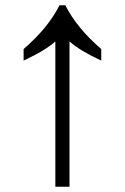

<svg xmlns="http://www.w3.org/2000/svg" viewBox="-20 -712 476 732"><path d="M191 0V-554Q152 -519 70 -481V-525Q163 -605 207 -692H229Q273 -605 366 -525V-481Q284 -519 245 -554V0Z"/></svg>

Font: loriya25
Style: Book
Weight: 400
Designer: Jelle Bosma - Monotype Design Team
Foundry: Monotype Imaging Inc.
Version: Version 2.003